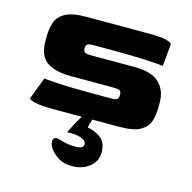

<svg xmlns="http://www.w3.org/2000/svg" viewBox="-101 -549 880 880"><g transform="rotate(15 339.5 -109.0)"><path d="M173 0Q106 0 78 -7Q50 -14 50 -21L90 -126Q102 -123 161.5 -119.5Q221 -116 335 -116H406Q431 -116 437.5 -121.5Q444 -127 444 -141Q444 -158 436.5 -162.5Q429 -167 406 -167H203Q130 -167 90 -194.5Q50 -222 50 -293V-313Q50 -350 60 -380.5Q70 -411 103 -429.5Q136 -448 203 -448H499Q559 -448 584 -441Q609 -434 609 -427L599 -321Q583 -324 518.5 -327.5Q454 -331 341 -331H270Q245 -331 238.5 -325.5Q232 -320 232 -307Q232 -294 238.5 -288.5Q245 -283 270 -283H477Q555 -283 592 -249Q629 -215 629 -154V-135Q629 -99 620 -68.5Q611 -38 579 -19Q547 0 477 0ZM315 230Q272 230 243.5 209.5Q215 189 204 167Q198 153 198 144Q198 133 204.5 128Q211 123 221 125Q240 130 260.5 135Q281 140 307 140Q346 140 346 119Q346 101 319 92Q292 83 254 86Q263 67 276 42.5Q289 18 301 0Q307 -9 316.5 -13.5Q326 -18 333 -18Q341 -18 346.5 -13.5Q352 -9 350 0Q348 13 345 20Q342 27 340 40Q378 47 404.5 68Q431 89 431 135Q431 176 398 203Q365 230 315 230Z"/></g></svg>

Font: Goldman
Style: Bold
Weight: 700
Designer: Jaikishan Patel
Version: Version 1.000; ttfautohint (v1.8.3)